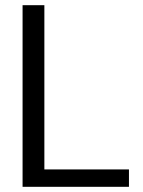

<svg xmlns="http://www.w3.org/2000/svg" viewBox="-20 -720 551 740"><path d="M67 0V-700H151V-67H477V0Z"/></svg>

Font: DM Sans 28pt
Style: Regular
Weight: 400
Version: Version 4.004;gftools[0.9.30]